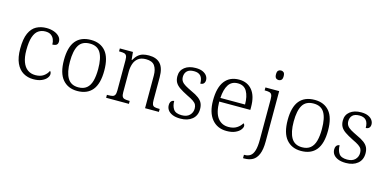

<svg xmlns="http://www.w3.org/2000/svg" viewBox="-86 -1260 4056 2010"><g transform="rotate(15 1941.5 -255.0)"><path d="M272 10Q212 10 163.5 -18.5Q115 -47 87 -108Q59 -169 59 -264Q59 -371 86.5 -432Q114 -493 162 -518.5Q210 -544 271 -544Q315 -544 351.5 -531Q388 -518 410 -494.5Q432 -471 432 -439Q432 -423 425.5 -412.5Q419 -402 406 -397.5Q393 -393 373 -392Q373 -423 362.5 -448.5Q352 -474 329.5 -490Q307 -506 269 -506Q226 -506 193.5 -484Q161 -462 143 -409.5Q125 -357 125 -265Q125 -190 144 -139Q163 -88 198 -62.5Q233 -37 283 -37Q337 -37 371 -61Q405 -85 421 -120Q428 -114 431 -106Q434 -98 434 -86Q434 -66 416 -43.5Q398 -21 362 -5.5Q326 10 272 10Z M749 10Q648 10 590 -58.5Q532 -127 532 -268Q532 -408 588 -476Q644 -544 753 -544Q855 -544 912 -477Q969 -410 969 -268Q969 -127 913 -58.5Q857 10 749 10ZM750 -30Q806 -30 840 -58Q874 -86 888.5 -139.5Q903 -193 903 -268Q903 -387 867.5 -445.5Q832 -504 752 -504Q668 -504 632.5 -445Q597 -386 597 -268Q597 -153 633 -91.5Q669 -30 750 -30Z M1061 0V-32H1075Q1105 -32 1122 -36.5Q1139 -41 1147 -56.5Q1155 -72 1155 -105V-433Q1155 -466 1147 -480.5Q1139 -495 1123 -499.5Q1107 -504 1081 -504H1066V-536H1208L1216 -452H1221Q1242 -489 1265.5 -509Q1289 -529 1317.5 -536.5Q1346 -544 1381 -544Q1463 -544 1505 -498Q1547 -452 1547 -353V-105Q1547 -72 1554 -56.5Q1561 -41 1578 -36.5Q1595 -32 1623 -32H1633V0H1483V-354Q1483 -420 1456 -459Q1429 -498 1361 -498Q1307 -498 1276 -473.5Q1245 -449 1232 -409.5Q1219 -370 1219 -326V-102Q1219 -70 1227 -55.5Q1235 -41 1252 -36.5Q1269 -32 1298 -32H1308V0Z M1868 10Q1815 10 1781 -4.5Q1747 -19 1730.5 -42.5Q1714 -66 1714 -96Q1714 -117 1721 -129.5Q1728 -142 1738 -147Q1748 -152 1758 -152Q1758 -98 1782 -63Q1806 -28 1871 -28Q1927 -28 1956.5 -57.5Q1986 -87 1986 -130Q1986 -155 1977 -172.5Q1968 -190 1944 -206.5Q1920 -223 1875 -244Q1821 -271 1787.5 -294Q1754 -317 1738.5 -344.5Q1723 -372 1723 -412Q1723 -473 1768 -508.5Q1813 -544 1888 -544Q1935 -544 1965 -530Q1995 -516 2009.5 -494.5Q2024 -473 2024 -449Q2024 -426 2011.5 -412Q1999 -398 1975 -398Q1975 -455 1951 -481Q1927 -507 1880 -507Q1827 -507 1803.5 -482.5Q1780 -458 1780 -420Q1780 -392 1793.5 -372Q1807 -352 1835 -335.5Q1863 -319 1905 -299Q1957 -276 1987 -253Q2017 -230 2029.5 -203Q2042 -176 2042 -140Q2042 -69 1994 -29.5Q1946 10 1868 10Z M2367 10Q2266 10 2207.5 -61.5Q2149 -133 2149 -263Q2149 -404 2203.5 -474Q2258 -544 2358 -544Q2449 -544 2500.5 -481Q2552 -418 2552 -299V-268H2215Q2216 -149 2258.5 -92.5Q2301 -36 2376 -36Q2430 -36 2465.5 -59Q2501 -82 2519 -114Q2525 -111 2529 -104Q2533 -97 2533 -87Q2533 -69 2515 -46Q2497 -23 2460 -6.5Q2423 10 2367 10ZM2484 -308Q2484 -396 2453.5 -449.5Q2423 -503 2356 -503Q2288 -503 2255 -451.5Q2222 -400 2217 -308Z M2609 240V203H2618Q2653 203 2678 185.5Q2703 168 2716 125Q2729 82 2729 9V-431Q2729 -465 2721 -480Q2713 -495 2696.5 -499.5Q2680 -504 2654 -504H2644V-536H2793V8Q2793 97 2771.5 148Q2750 199 2712.5 219.5Q2675 240 2625 240ZM2757 -646Q2739 -646 2727 -657.5Q2715 -669 2715 -698Q2715 -728 2727 -739Q2739 -750 2757 -750Q2774 -750 2786 -739Q2798 -728 2798 -698Q2798 -669 2786 -657.5Q2774 -646 2757 -646Z M3174 10Q3073 10 3015 -58.5Q2957 -127 2957 -268Q2957 -408 3013 -476Q3069 -544 3178 -544Q3280 -544 3337 -477Q3394 -410 3394 -268Q3394 -127 3338 -58.5Q3282 10 3174 10ZM3175 -30Q3231 -30 3265 -58Q3299 -86 3313.5 -139.5Q3328 -193 3328 -268Q3328 -387 3292.5 -445.5Q3257 -504 3177 -504Q3093 -504 3057.5 -445Q3022 -386 3022 -268Q3022 -153 3058 -91.5Q3094 -30 3175 -30Z M3661 10Q3608 10 3574 -4.5Q3540 -19 3523.5 -42.5Q3507 -66 3507 -96Q3507 -117 3514 -129.5Q3521 -142 3531 -147Q3541 -152 3551 -152Q3551 -98 3575 -63Q3599 -28 3664 -28Q3720 -28 3749.5 -57.5Q3779 -87 3779 -130Q3779 -155 3770 -172.5Q3761 -190 3737 -206.5Q3713 -223 3668 -244Q3614 -271 3580.5 -294Q3547 -317 3531.5 -344.5Q3516 -372 3516 -412Q3516 -473 3561 -508.5Q3606 -544 3681 -544Q3728 -544 3758 -530Q3788 -516 3802.5 -494.5Q3817 -473 3817 -449Q3817 -426 3804.5 -412Q3792 -398 3768 -398Q3768 -455 3744 -481Q3720 -507 3673 -507Q3620 -507 3596.5 -482.5Q3573 -458 3573 -420Q3573 -392 3586.5 -372Q3600 -352 3628 -335.5Q3656 -319 3698 -299Q3750 -276 3780 -253Q3810 -230 3822.5 -203Q3835 -176 3835 -140Q3835 -69 3787 -29.5Q3739 10 3661 10Z"/></g></svg>

Font: Noto Serif Gujarati Light
Style: Regular
Weight: 300
Version: Version 2.102